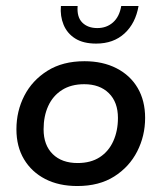

<svg xmlns="http://www.w3.org/2000/svg" viewBox="-20 -613 541 643"><path d="M239 10Q177 10 131.5 -13.5Q86 -37 60.5 -79.5Q35 -122 35 -180Q35 -241 61.5 -292.5Q88 -344 139 -376Q190 -408 263 -408Q324 -408 370 -384.5Q416 -361 441 -318.5Q466 -276 466 -218Q466 -158 439.5 -106Q413 -54 362.5 -22Q312 10 239 10ZM240 -67Q284 -67 314 -86.5Q344 -106 359.5 -140.5Q375 -175 375 -218Q375 -271 344.5 -301Q314 -331 262 -331Q218 -331 187.5 -311.5Q157 -292 141.5 -258Q126 -224 126 -180Q126 -127 156.5 -97Q187 -67 240 -67ZM302 -467Q259 -467 232 -484Q205 -501 193 -530Q181 -559 184 -593H240Q237 -556 255.5 -537.5Q274 -519 306 -519Q337 -519 358.5 -538Q380 -557 386 -593H444Q434 -535 397 -501Q360 -467 302 -467Z"/></svg>

Font: Rokkitt Medium
Style: Italic
Weight: 500
Italic angle: -9°
Designer: Vernon Adams
Foundry: Vernon Adams
Version: Version 3.103